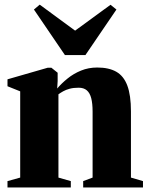

<svg xmlns="http://www.w3.org/2000/svg" viewBox="-20 -826 656 846"><path d="M69 -43.5V-423.5L13 -446V-476.5L190 -527.5H206.5L234 -505.5V-468.5L232 -436Q251.5 -459 277.8 -480.2Q304 -501.5 337 -515Q370 -528.5 408.5 -528.5Q459.5 -528.5 492.2 -510Q525 -491.5 541 -449Q557 -406.5 557 -335V-43.5L610 -28V0H346.5V-28L388 -43.5V-334Q388 -370 382 -393.2Q376 -416.5 362.5 -428Q349 -439.5 326.5 -439.5Q303.5 -439.5 287 -435Q270.5 -430.5 258.5 -423.8Q246.5 -417 237.5 -410.5V-43.5L292 -28V0H13V-28ZM266 -583.5 129.5 -784 155 -805.5 311 -691 467 -805 493 -784 356.5 -583.5Z"/></svg>

Font: Merriweather 120pt Black
Style: Regular
Weight: 900
Designer: Eben Sorkin
Foundry: Eben Sorkin
Version: Version 2.100